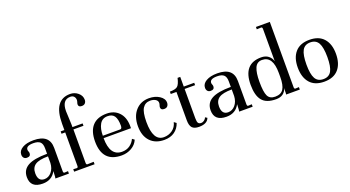

<svg xmlns="http://www.w3.org/2000/svg" viewBox="-52 -1312 3455 1898"><g transform="rotate(-20 1675.5 -363.0)"><path d="M393 -24 430 -26V0H288Q292 -20 292 -37L294 -76Q252 5 155 5Q27 5 27 -108Q27 -185 91.5 -221.5Q156 -258 294 -258V-316Q294 -363 272 -383Q250 -403 201 -403Q125 -403 125 -361Q125 -353 129.5 -342.5Q134 -332 134 -323Q134 -289 95 -289Q74 -289 62.5 -302Q51 -315 51 -336Q51 -378 95 -404Q139 -430 213 -430Q380 -430 380 -289V-43Q380 -24 393 -24ZM185 -31Q229 -31 260 -67.5Q291 -104 294 -162V-231Q200 -231 159 -203.5Q118 -176 118 -116Q118 -31 185 -31Z M485 0V-26L522 -24Q535 -24 535 -43V-395H496V-420H535V-486Q535 -736 709 -736Q756 -736 791.5 -706Q827 -676 827 -633Q827 -612 815 -598Q803 -584 779 -584Q744 -584 744 -613Q744 -621 748.5 -634Q753 -647 753 -657Q753 -679 740 -694Q727 -709 702 -709Q614 -709 614 -589Q614 -572 617 -521Q620 -470 620 -449V-420H727V-395H621V-43Q621 -24 634 -24L700 -26V0Z M982 -430Q1061 -430 1109.5 -379.5Q1158 -329 1160 -241V-212H872Q872 -24 998 -23Q1048 -23 1082.5 -48Q1117 -73 1133 -110L1156 -93Q1136 -45 1088.5 -17.5Q1041 10 984 10Q781 10 781 -209Q781 -318 832 -374Q883 -430 982 -430ZM982 -403Q926 -403 899.5 -357Q873 -311 873 -237H1055Q1075 -237 1075 -270Q1075 -338 1053.5 -370.5Q1032 -403 982 -403Z M1427 -430Q1490 -430 1536 -400.5Q1582 -371 1582 -328Q1582 -307 1570.5 -292.5Q1559 -278 1534 -278Q1499 -278 1499 -308Q1499 -316 1503.5 -329Q1508 -342 1508 -351Q1508 -376 1485 -389.5Q1462 -403 1430 -403Q1378 -403 1351 -361Q1324 -319 1324 -217Q1324 -17 1437 -17Q1487 -17 1526.5 -45Q1566 -73 1578 -124L1602 -106Q1584 -52 1540.5 -21Q1497 10 1432 10Q1338 10 1284.5 -47.5Q1231 -105 1231 -206Q1231 -308 1285 -369Q1339 -430 1427 -430Z M1791 -522V-420H1901V-395H1791V-88Q1791 -50 1800 -36.5Q1809 -23 1832 -23Q1847 -23 1863 -34.5Q1879 -46 1884 -63L1905 -50Q1885 6 1799 6Q1748 6 1726.5 -18Q1705 -42 1705 -96V-395H1645V-420Q1703 -420 1725.5 -438.5Q1748 -457 1763 -522Z M2326 -24 2363 -26V0H2221Q2225 -20 2225 -37L2227 -76Q2185 5 2088 5Q1960 5 1960 -108Q1960 -185 2024.5 -221.5Q2089 -258 2227 -258V-316Q2227 -363 2205 -383Q2183 -403 2134 -403Q2058 -403 2058 -361Q2058 -353 2062.5 -342.5Q2067 -332 2067 -323Q2067 -289 2028 -289Q2007 -289 1995.5 -302Q1984 -315 1984 -336Q1984 -378 2028 -404Q2072 -430 2146 -430Q2313 -430 2313 -289V-43Q2313 -24 2326 -24ZM2118 -31Q2162 -31 2193 -67.5Q2224 -104 2227 -162V-231Q2133 -231 2092 -203.5Q2051 -176 2051 -116Q2051 -31 2118 -31Z M2418 -209Q2418 -430 2607 -430Q2653 -430 2682.5 -407Q2712 -384 2722 -348V-687Q2722 -707 2709 -707L2663 -705V-730H2809V-43Q2809 -24 2822 -24L2859 -26V0H2715Q2717 -8 2717 -16V-38Q2717 -46 2718 -56L2719 -67Q2694 10 2608 10Q2506 10 2462 -43.5Q2418 -97 2418 -209ZM2510 -209Q2510 -101 2530.5 -59Q2551 -17 2608 -17Q2669 -17 2694.5 -57Q2720 -97 2720 -184V-226Q2720 -403 2607 -403Q2553 -403 2531.5 -353Q2510 -303 2510 -209Z M2914 -211Q2914 -313 2965 -371.5Q3016 -430 3115 -430Q3214 -430 3265 -371.5Q3316 -313 3316 -211Q3316 -107 3265 -48.5Q3214 10 3115 10Q3016 10 2965 -48.5Q2914 -107 2914 -211ZM3005 -209Q3005 -108 3030.5 -62.5Q3056 -17 3115 -17Q3174 -17 3199.5 -62.5Q3225 -108 3225 -209Q3225 -311 3199.5 -357Q3174 -403 3115 -403Q3056 -403 3030.5 -357Q3005 -311 3005 -209Z"/></g></svg>

Font: Unna
Style: Regular
Weight: 400
Designer: Jorge de Buen U.
Foundry: Omnibus-Type
Version: Version 2.006;PS 002.006;hotconv 1.0.70;makeotf.lib2.5.58329